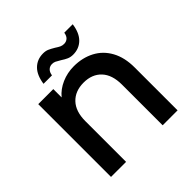

<svg xmlns="http://www.w3.org/2000/svg" viewBox="-190 -877 1028 1028"><g transform="rotate(-45 324.5 -362.5)"><path d="M353 -560Q418 -560 469.5 -533Q521 -506 550 -453Q579 -400 579 -325V0H466V-308Q466 -382 429 -421.5Q392 -461 328 -461Q264 -461 226.5 -421.5Q189 -382 189 -308V0H75V-551H189V-488Q217 -522 260.5 -541Q304 -560 353 -560ZM172 -608Q180 -666 210 -695.5Q240 -725 285 -725Q304 -725 318 -719Q332 -713 352 -701Q367 -691 377.5 -686Q388 -681 401 -681Q418 -681 429.5 -691.5Q441 -702 444 -723H508Q500 -665 470 -635.5Q440 -606 395 -606Q376 -606 361 -612.5Q346 -619 328 -631Q310 -642 300.5 -646.5Q291 -651 279 -651Q262 -651 250.5 -640Q239 -629 236 -608Z"/></g></svg>

Font: A Bank Premium Med
Style: Regular
Weight: 500
Designer: Ninad Kale (Devanagari), Jonny Pinhorn (Latin), Htun Naung (Myanmar)
Foundry: Indian Type Foundry
Version: 4.004